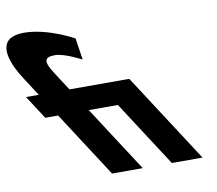

<svg xmlns="http://www.w3.org/2000/svg" viewBox="-470 -983 1233 1091"><g transform="rotate(-10 146.5 -437.5)"><path d="M435 0H612L279.7 -513H-65.3L-132.6 -617C-178.6 -688 -182.7 -719 -112.7 -719C-59.7 -719 38 -667 38 -667L19 -792C19 -792 -127.8 -875 -265.8 -875C-405.8 -875 -409 -772 -312.9 -622L-242.3 -513H-316.3L-228.8 -378H-154.8L90 0H267L22.2 -378H190.2Z"/></g></svg>

Font: Hussar
Style: BdOpOblSeven
Weight: 700
Foundry: Cannot Into Space Fonts
Version: Version 2.00